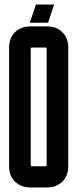

<svg xmlns="http://www.w3.org/2000/svg" viewBox="-20 -820 340 844"><path d="M280 -89Q280 -47 254 -21.5Q228 4 186 4H114Q72 4 46 -21.5Q20 -47 20 -89V-611Q20 -653 46 -678.5Q72 -704 114 -704H186Q228 -704 254 -678.5Q280 -653 280 -611ZM120 -611Q115 -611 115 -606V-94Q115 -89 120 -89H180Q185 -89 185 -94V-606Q185 -611 180 -611ZM138 -800H218L191 -720H111Z"/></svg>

Font: Karantina
Style: Regular
Weight: 400
Designer: Rony Koch
Foundry: Rony Koch
Version: Version 1.000; ttfautohint (v1.8.3)